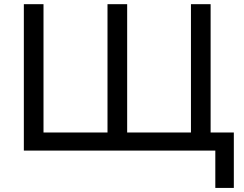

<svg xmlns="http://www.w3.org/2000/svg" viewBox="-20 -720 1166 918"><path d="M1009.5 178.5V0H937V-86.5H1098V178.5ZM94 0V-700H188V-86.5H494V-700H588V-86.5H893V-700H987V0Z"/></svg>

Font: Geologica Roman Light
Style: Regular
Weight: 300
Designer: Sindre Bremnes, Frode Helland
Foundry: Monokrom Skriftforlag AS
Version: Version 1.010;gftools[0.9.28]